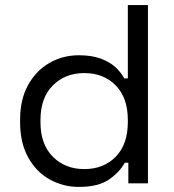

<svg xmlns="http://www.w3.org/2000/svg" viewBox="-20 -720 684 754"><path d="M290 14Q227 14 174 -16Q121 -46 90 -103Q59 -160 59 -238V-251Q59 -329 90 -385.5Q121 -442 173.5 -472.5Q226 -503 290 -503Q341 -503 376.5 -489.5Q412 -476 434 -455.5Q456 -435 468 -412H482V-700H561V0H484V-81H470Q450 -44 408 -15Q366 14 290 14ZM311 -56Q387 -56 434.5 -104.5Q482 -153 482 -240V-249Q482 -336 434.5 -384.5Q387 -433 311 -433Q236 -433 187.5 -384.5Q139 -336 139 -249V-240Q139 -153 187.5 -104.5Q236 -56 311 -56Z"/></svg>

Font: Space Grotesk Light
Style: Regular
Weight: 400
Version: Version 2.000